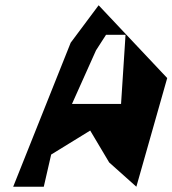

<svg xmlns="http://www.w3.org/2000/svg" viewBox="-20 -708 654 728"><path d="M30 0H146L174 -122L322 -213L394 -92L497 0L614 -412L354 -688L248 -546ZM253 -314 344 -517 382 -576H456L439 -314Z"/></svg>

Font: Crazy Punk
Style: Obl
Weight: 400
Version: Version 1